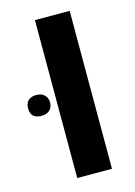

<svg xmlns="http://www.w3.org/2000/svg" viewBox="-148 -686 521 741"><g transform="rotate(-15 113.0 -315.5)"><path d="M66.9 0V-630.9H205.6V0ZM-3.9 -267.6Q-46.9 -267.6 -46.9 -308.6Q-46.9 -329.1 -35.4 -339.8Q-23.9 -350.6 -3.4 -350.6Q17.6 -350.6 29.3 -339.1Q41 -327.6 41 -308.6Q41 -289.6 29.1 -278.6Q17.1 -267.6 -3.9 -267.6Z"/></g></svg>

Font: Open Sans SemiCondensed
Style: Bold
Weight: 700
Width: 4
Designer: Monotype Design Team
Foundry: Monotype Imaging Inc.
Version: Version 3.003